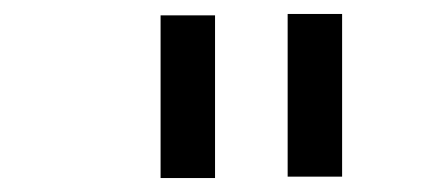

<svg xmlns="http://www.w3.org/2000/svg" viewBox="-20 -676 640 275"><path d="M288 -654V-421H210V-654ZM392 -656H470V-423H392Z"/></svg>

Font: lipipragatuchhi
Style: Regular
Weight: 400
Designer: Abhinash Majhi
Version: Version 1.000